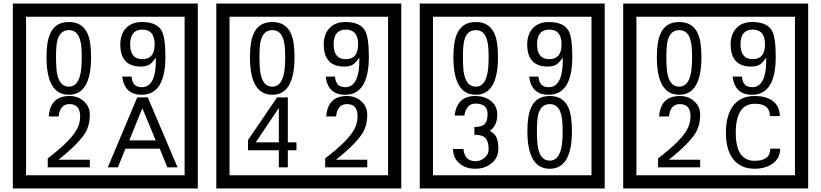

<svg xmlns="http://www.w3.org/2000/svg" viewBox="-20 -980 4660 1090"><path d="M1103 90H53V-960H1103ZM1028 15V-885H128V15ZM497 -656Q497 -442 371 -442Q244 -442 244 -656Q244 -744 265 -789Q294 -855 371 -855Q448 -855 477 -789Q497 -745 497 -656ZM444 -656Q444 -723 435 -752Q420 -809 371 -809Q322 -809 306 -752Q298 -723 298 -656Q298 -587 306 -553Q322 -488 371 -488Q419 -488 435 -554Q444 -587 444 -656ZM919 -658Q919 -442 784 -442Q687 -442 674 -545H727Q731 -485 785 -485Q868 -485 865 -652Q844 -625 834 -617Q814 -602 780 -602Q663 -602 663 -728Q663 -786 695.5 -820.5Q728 -855 786 -855Q870 -855 898 -805Q919 -766 919 -658ZM858 -728Q858 -812 788 -812Q719 -812 719 -728Q719 -644 788 -644Q858 -644 858 -728ZM490 -30H251V-81Q372 -173 412 -238Q435 -276 435 -319Q435 -389 375 -389Q320 -389 313 -319H257Q265 -435 375 -435Q423 -435 456.5 -405Q490 -375 490 -327Q490 -271 466 -229Q428 -165 312 -73H490ZM988 -30H930L887 -136H692L649 -30H592L759 -427H819ZM864 -183 788 -366 714 -183Z M2258 90H1208V-960H2258ZM2183 15V-885H1283V15ZM1652 -656Q1652 -442 1526 -442Q1399 -442 1399 -656Q1399 -744 1420 -789Q1449 -855 1526 -855Q1603 -855 1632 -789Q1652 -745 1652 -656ZM1599 -656Q1599 -723 1590 -752Q1575 -809 1526 -809Q1477 -809 1461 -752Q1453 -723 1453 -656Q1453 -587 1461 -553Q1477 -488 1526 -488Q1574 -488 1590 -554Q1599 -587 1599 -656ZM2074 -658Q2074 -442 1939 -442Q1842 -442 1829 -545H1882Q1886 -485 1940 -485Q2023 -485 2020 -652Q1999 -625 1989 -617Q1969 -602 1935 -602Q1818 -602 1818 -728Q1818 -786 1850.5 -820.5Q1883 -855 1941 -855Q2025 -855 2053 -805Q2074 -766 2074 -658ZM2013 -728Q2013 -812 1943 -812Q1874 -812 1874 -728Q1874 -644 1943 -644Q2013 -644 2013 -728ZM1663 -127H1614V-30H1563V-127H1388V-185L1553 -427H1614V-172H1663ZM1563 -172V-367L1432 -172ZM2065 -30H1826V-81Q1947 -173 1987 -238Q2010 -276 2010 -319Q2010 -389 1950 -389Q1895 -389 1888 -319H1832Q1840 -435 1950 -435Q1998 -435 2031.5 -405Q2065 -375 2065 -327Q2065 -271 2041 -229Q2003 -165 1887 -73H2065Z M3413 90H2363V-960H3413ZM3338 15V-885H2438V15ZM2807 -656Q2807 -442 2681 -442Q2554 -442 2554 -656Q2554 -744 2575 -789Q2604 -855 2681 -855Q2758 -855 2787 -789Q2807 -745 2807 -656ZM2754 -656Q2754 -723 2745 -752Q2730 -809 2681 -809Q2632 -809 2616 -752Q2608 -723 2608 -656Q2608 -587 2616 -553Q2632 -488 2681 -488Q2729 -488 2745 -554Q2754 -587 2754 -656ZM3229 -658Q3229 -442 3094 -442Q2997 -442 2984 -545H3037Q3041 -485 3095 -485Q3178 -485 3175 -652Q3154 -625 3144 -617Q3124 -602 3090 -602Q2973 -602 2973 -728Q2973 -786 3005.5 -820.5Q3038 -855 3096 -855Q3180 -855 3208 -805Q3229 -766 3229 -658ZM3168 -728Q3168 -812 3098 -812Q3029 -812 3029 -728Q3029 -644 3098 -644Q3168 -644 3168 -728ZM2809 -136Q2809 -84 2770.5 -53Q2732 -22 2679 -22Q2624 -22 2590 -51Q2552 -82 2552 -134H2611Q2617 -65 2680 -65Q2708 -65 2731 -84.5Q2754 -104 2754 -132Q2754 -177 2736 -196Q2718 -215 2673 -215V-259Q2715 -259 2731.5 -276Q2748 -293 2748 -334Q2748 -392 2679 -392Q2628 -392 2616 -324H2561Q2574 -435 2678 -435Q2729 -435 2764 -409Q2803 -380 2803 -330Q2803 -265 2761 -238Q2785 -222 2793 -210Q2809 -185 2809 -136ZM3227 -236Q3227 -22 3101 -22Q2974 -22 2974 -236Q2974 -324 2995 -369Q3024 -435 3101 -435Q3178 -435 3207 -369Q3227 -325 3227 -236ZM3174 -236Q3174 -303 3165 -332Q3150 -389 3101 -389Q3052 -389 3036 -332Q3028 -303 3028 -236Q3028 -167 3036 -133Q3052 -68 3101 -68Q3149 -68 3165 -134Q3174 -167 3174 -236Z M4568 90H3518V-960H4568ZM4493 15V-885H3593V15ZM3962 -656Q3962 -442 3836 -442Q3709 -442 3709 -656Q3709 -744 3730 -789Q3759 -855 3836 -855Q3913 -855 3942 -789Q3962 -745 3962 -656ZM3909 -656Q3909 -723 3900 -752Q3885 -809 3836 -809Q3787 -809 3771 -752Q3763 -723 3763 -656Q3763 -587 3771 -553Q3787 -488 3836 -488Q3884 -488 3900 -554Q3909 -587 3909 -656ZM4384 -658Q4384 -442 4249 -442Q4152 -442 4139 -545H4192Q4196 -485 4250 -485Q4333 -485 4330 -652Q4309 -625 4299 -617Q4279 -602 4245 -602Q4128 -602 4128 -728Q4128 -786 4160.5 -820.5Q4193 -855 4251 -855Q4335 -855 4363 -805Q4384 -766 4384 -658ZM4323 -728Q4323 -812 4253 -812Q4184 -812 4184 -728Q4184 -644 4253 -644Q4323 -644 4323 -728ZM3955 -30H3716V-81Q3837 -173 3877 -238Q3900 -276 3900 -319Q3900 -389 3840 -389Q3785 -389 3778 -319H3722Q3730 -435 3840 -435Q3888 -435 3921.5 -405Q3955 -375 3955 -327Q3955 -271 3931 -229Q3893 -165 3777 -73H3955ZM4409 -136Q4409 -80 4363 -49Q4323 -22 4264 -22Q4179 -22 4137 -84Q4101 -136 4101 -226Q4101 -317 4136 -371Q4178 -435 4265 -435Q4327 -435 4364 -409Q4407 -379 4407 -321H4351Q4351 -391 4266 -391Q4157 -391 4157 -226Q4157 -67 4264 -67Q4353 -67 4353 -136Z"/></svg>

Font: Unicode BMP Fallback SIL
Style: Regular
Weight: 400
Foundry: NRSI, SIL International
Version: Version 5.1 Based on Unicode 5.1